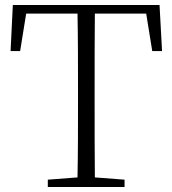

<svg xmlns="http://www.w3.org/2000/svg" viewBox="-20 -743 685 763"><path d="M22 -540H60L84 -689H288C290 -590 290 -490 290 -390V-333C290 -234 290 -136 288 -38L170 -29V0H475V-29L357 -38C356 -136 356 -234 356 -333V-390C356 -490 356 -591 357 -689H561L585 -540H624L614 -723H31Z"/></svg>

Font: Noto Serif TC ExtraLight
Style: Regular
Weight: 200
Designer: Ryoko NISHIZUKA 西塚涼子 (kana & ideographs); Frank Grießhammer (Latin, Greek & Cyrillic); Wenlong ZHANG 张文龙 (bopomofo); San
Foundry: Adobe
Version: Version 2.001;hotconv 1.1.0;makeotfexe 2.6.0